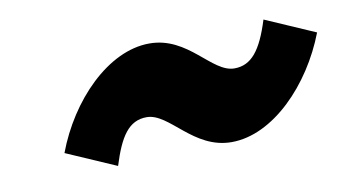

<svg xmlns="http://www.w3.org/2000/svg" viewBox="-40 -523 736 410"><g transform="rotate(-10 328.0 -318.0)"><path d="M80 -238 188 -191C207 -252 227 -283 266 -283C315 -283 353 -199 436 -199C526 -199 615 -291 656 -398L548 -445C528 -381 506 -353 469 -353C420 -353 383 -437 299 -437C209 -437 120 -345 80 -238Z"/></g></svg>

Font: LT Wave Mono Black
Style: Italic
Weight: 900
Designer: Daniel Lyons
Version: Version 2.5 (Glyphs App)